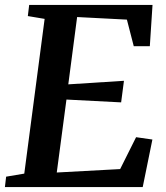

<svg xmlns="http://www.w3.org/2000/svg" viewBox="-25 -763 678 783"><path d="M-5 0 0 -42.5 74 -55 157 -686 88.5 -697.5 94 -743H597L586 -574.5H520.5L492.5 -683L289.5 -693.5L253.5 -419L480.5 -433.5L469 -345.5L246 -357L206.5 -59.5L465 -73.5L530 -203.5L596.5 -194L557 0Z"/></svg>

Font: Merriweather 28pt SemiBold
Style: Italic
Weight: 600
Italic angle: -7.8°
Version: Version 2.101